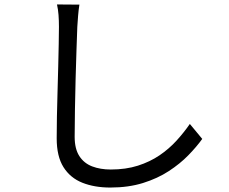

<svg xmlns="http://www.w3.org/2000/svg" viewBox="-20 -800 1040 871"><path d="M340.2 -779Q336.4 -754.4 334.3 -728.9Q332.1 -703.3 330.7 -678.3Q329.3 -636.2 327 -574.2Q324.7 -512.2 323 -442.5Q321.3 -372.8 320 -304Q318.7 -235.2 318.7 -179.6Q318.7 -124.9 339.8 -92.2Q360.8 -59.5 398 -45.2Q435.1 -31 482.6 -31Q550.9 -31 605.7 -48.5Q660.5 -66.1 703.7 -95.4Q746.8 -124.7 780.5 -161.7Q814.2 -198.7 841.2 -237.7L897.5 -169.8Q872.1 -134.4 834.4 -95.7Q796.7 -57 745.8 -23.8Q694.9 9.5 628.7 30.2Q562.5 50.8 480.3 50.8Q408.6 50.8 353.7 29Q298.9 7.2 268 -41.7Q237.2 -90.6 237.2 -172.1Q237.2 -216.8 238.2 -271.3Q239.2 -325.9 241 -383.9Q242.8 -441.9 244.1 -497.5Q245.4 -553 246.4 -600.1Q247.4 -647.1 247.4 -678.3Q247.4 -706.5 245.5 -732.2Q243.5 -758 238.5 -779.8Z"/></svg>

Font: Noto Sans SC Thin
Style: Regular
Weight: 100
Designer: Ryoko NISHIZUKA 西塚涼子 (kana, bopomofo & ideographs); Paul D. Hunt (Latin, Greek & Cyrillic); Sandoll Communications 산돌커뮤니
Foundry: Adobe
Version: Version 2.004-H2;hotconv 1.0.118;makeotfexe 2.5.65603